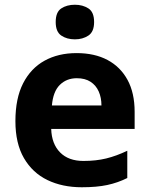

<svg xmlns="http://www.w3.org/2000/svg" viewBox="-20 -780 631 810"><path d="M303 -556Q379 -556 433.5 -527Q488 -498 518 -443Q548 -388 548 -308V-236H196Q198 -173 233.5 -137Q269 -101 332 -101Q385 -101 428 -111.5Q471 -122 517 -144V-29Q477 -9 432.5 0.5Q388 10 325 10Q243 10 180 -20.5Q117 -51 81 -113Q45 -175 45 -269Q45 -365 77.5 -428.5Q110 -492 168 -524Q226 -556 303 -556ZM304 -450Q261 -450 232.5 -422Q204 -394 199 -335H408Q408 -368 396.5 -394Q385 -420 362 -435Q339 -450 304 -450ZM296 -760Q329 -760 353 -744.5Q377 -729 377 -687Q377 -646 353 -630Q329 -614 296 -614Q262 -614 238.5 -630Q215 -646 215 -687Q215 -729 238.5 -744.5Q262 -760 296 -760Z"/></svg>

Font: Noto Sans Devanagari
Style: Regular
Weight: 400
Designer: Jelle Bosma - Monotype Design Team
Foundry: Monotype Imaging Inc.
Version: Version 2.003